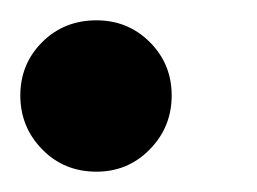

<svg xmlns="http://www.w3.org/2000/svg" viewBox="-20 -159 253 189"><path d="M75 10Q43 10 21.5 -12Q0 -34 0 -65Q0 -96 21.5 -117.5Q43 -139 75 -139Q106 -139 127.5 -117.5Q149 -96 149 -65Q149 -34 127.5 -12Q106 10 75 10Z"/></svg>

Font: Rethink Sans SemiBold
Style: Italic
Weight: 600
Italic angle: -10°
Designer: The Rethink Sans project authors (Hans Thiessen). DM Sans designed by Colophon Foundry.
Foundry: Rethink Communications LLC
Version: Version 1.001